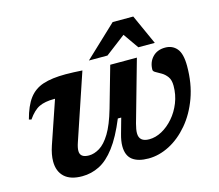

<svg xmlns="http://www.w3.org/2000/svg" viewBox="-105 -863 1149 1009"><g transform="rotate(-15 470.0 -359.0)"><path d="M516.5 -516H661.5L567.5 -183Q559 -151 559 -132Q559 -84.5 614 -84.5Q648.5 -84.5 683 -103.2Q717.5 -122 746.2 -155Q775 -188 792.2 -231.2Q809.5 -274.5 809.5 -323.5Q809.5 -355 796.5 -372.8Q783.5 -390.5 766.5 -400.5Q749.5 -410.5 736.5 -417.5Q723.5 -424.5 723.5 -433Q723.5 -474 749 -501.2Q774.5 -528.5 818 -528.5Q857.5 -528.5 881.2 -500.5Q905 -472.5 905 -405Q905 -310 877 -233.2Q849 -156.5 802.2 -101.5Q755.5 -46.5 698.8 -17.2Q642 12 584.5 12Q527.5 12 497.2 -11.5Q467 -35 467 -86Q467 -114 477.5 -151L500.5 -233H482Q444 -140.5 403.2 -86.8Q362.5 -33 318 -10.5Q273.5 12 223.5 12Q160 12 127.5 -18.2Q95 -48.5 95 -102.5Q95 -139.5 110.5 -185.5L190 -418.5H184Q135 -418.5 103.8 -403.8Q72.5 -389 42 -345L29 -348.5Q47.5 -419 76.8 -458Q106 -497 154 -512.8Q202 -528.5 276.5 -528.5Q301.5 -528.5 321 -527.5Q340.5 -526.5 367.5 -525L246.5 -165.5Q237.5 -139.5 237.5 -121.5Q237.5 -84.5 286 -84.5Q314.5 -84.5 344.2 -102.5Q374 -120.5 401.8 -166Q429.5 -211.5 453 -293ZM414 -566.5 587 -729.5H699L772.5 -566.5H683L624.5 -650L515 -566.5Z"/></g></svg>

Font: Newsreader Caption SemiBold
Style: Italic
Weight: 600
Italic angle: -17°
Designer: Hugues Gentile
Foundry: Production Type
Version: Version 1.001